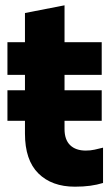

<svg xmlns="http://www.w3.org/2000/svg" viewBox="-20 -689 422 723"><path d="M262 14Q175 14 124.5 -36Q74 -86 74 -186V-640L223 -669V-203Q223 -163 244 -142.5Q265 -122 303 -122Q321 -122 336.5 -125.5Q352 -129 368 -133V0Q345 7 319.5 10.5Q294 14 262 14ZM8 -234V-349H363V-234ZM8 -407V-530H363V-407Z"/></svg>

Font: Radio Canada Big
Style: Bold
Weight: 700
Designer: Étienne Aubert Bonn
Foundry: Coppers and Brasses
Version: Version 1.001